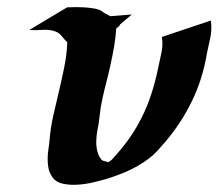

<svg xmlns="http://www.w3.org/2000/svg" viewBox="-20 -514 617 542"><path d="M575.2 -456.1Q578.6 -432.1 574 -409.2Q569.3 -386.2 564 -362.8Q552.7 -293 522.5 -230Q492.2 -167 446.3 -113.3Q435.5 -100.6 424.1 -88.1Q412.6 -75.7 398.9 -65.4Q371.1 -44.9 341.1 -31.5Q311 -18.1 278.3 -8.3Q265.1 -4.4 243.7 0.7Q222.2 5.9 199.7 7.3Q177.2 8.8 157.5 4.6Q137.7 0.5 127.4 -14.6Q119.1 -26.9 116.7 -40Q114.3 -53.2 114.5 -66.9Q114.7 -80.6 116.9 -94.2Q119.1 -107.9 120.1 -121.1Q123 -155.8 130.9 -189.7Q138.7 -223.6 146.7 -257.6Q154.8 -291.5 161.6 -325.4Q168.5 -359.4 169.9 -394.5Q161.6 -402.8 154.3 -412.1Q147 -421.4 136.2 -425.3Q119.1 -431.2 100.1 -429.7Q81.1 -428.2 62.5 -429.2Q89.4 -445.3 116 -461.4Q142.6 -477.5 169.4 -493.2Q171.4 -493.2 184.3 -493.7Q197.3 -494.1 213.4 -493.4Q229.5 -492.7 244.9 -490.2Q260.3 -487.8 268.1 -481.9Q272 -478.5 278.3 -475.3Q284.7 -472.2 291.5 -468.3L352.1 -473.1L318.8 -444.8Q317.9 -441.4 315.4 -439.5L308.1 -433.6Q306.6 -408.2 302.2 -383.3Q297.9 -358.4 292.5 -333.5Q287.1 -308.6 280.8 -284.2Q274.4 -259.8 269 -234.9Q263.7 -211.4 261.5 -188.7Q259.3 -166 254.4 -143.1Q252 -129.9 251.7 -114Q251.5 -98.1 255.4 -85Q256.3 -81.1 258.5 -76.2Q260.7 -71.3 263.2 -67.9L266.6 -63Q267.6 -62.5 269 -61.5Q270.5 -60.5 271.5 -60.1L285.6 -56.2L294.4 -62Q322.8 -92.3 343.8 -121.8Q364.7 -151.4 380.4 -182.9Q396 -214.4 407.2 -248.8Q418.5 -283.2 426.8 -323.7Q431.6 -345.7 436 -366.7Q440.4 -387.7 437 -409.7Z"/></svg>

Font: Autopia Bold Italic
Style: Bold Italic
Weight: 700
Italic angle: -104°
Designer: Antoine Gelgon
Foundry: Antoine Gelgon
Version: V.1.0